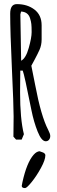

<svg xmlns="http://www.w3.org/2000/svg" viewBox="-20 -687 286 957"><path d="M30.8 0ZM105 250.5Q88.4 250.5 88.4 239.3L91.8 221.2Q113.3 123.5 147.5 84.5Q163.1 66.9 178.7 66.9Q180.7 68.8 188.5 70.8Q206.1 76.2 206.1 86.9Q206.1 109.9 184.1 150.1Q162.1 190.4 137.7 220.5Q113.3 250.5 105 250.5ZM85 -629.4 81.5 -615.2Q81.5 -574.2 83.5 -496.8Q85.4 -419.4 85.4 -384.3Q108.9 -396.5 123.3 -448Q137.7 -499.5 137.7 -526.9Q137.7 -554.2 136.2 -567.1Q134.8 -580.1 129.9 -595.7Q120.1 -627.9 85 -629.4ZM81.1 -335 80.1 -226.6Q80.1 -94.2 99.1 -18.1L87.9 8.8H60.1L46.9 -5.9Q47.9 -50.8 47.9 -106.7Q47.9 -162.6 39.3 -345.7Q30.8 -528.8 30.8 -619.1Q30.8 -666.5 64 -666.5Q116.2 -666.5 151.9 -639.2Q187.5 -611.8 187.5 -561V-490.7Q187.5 -461.9 176.8 -438.2Q166 -414.6 151.9 -388.4Q137.7 -362.3 136.2 -359.4Q141.6 -335 155.3 -263.7Q184.6 -107.9 220.2 -39.6Q230.5 -20 230.5 -9Q230.5 2 224.4 9.5Q218.3 17.1 208 17.1Q187 17.1 167.7 -31Q148.4 -79.1 136.7 -137.7Q101.1 -316.9 93.3 -335Z"/></svg>

Font: Amatic
Style: Bold
Weight: 700
Width: 3
Version: Version 2.000; ttfautohint (v0.92-dirty) -l 8 -r 50 -G 50 -x